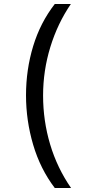

<svg xmlns="http://www.w3.org/2000/svg" viewBox="-20 -812 459 967"><path d="M256 135Q183 39 147 -83Q111 -205 111 -332Q111 -461 147 -579.5Q183 -698 256 -792H337Q270 -694 233.5 -575Q197 -456 197 -331Q197 -204 232.5 -85Q268 34 338 135Z"/></svg>

Font: gurmukhi25
Style: Book
Weight: 400
Designer: Jelle Bosma - Monotype Design Team
Foundry: Monotype Imaging Inc.
Version: Version 2.003